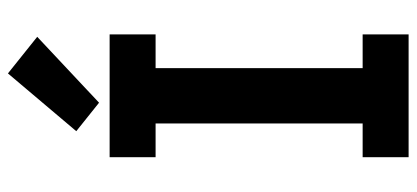

<svg xmlns="http://www.w3.org/2000/svg" viewBox="-296 -728 1025 472"><g transform="rotate(-90 216.0 -492.5)"><path d="M65 0H367V-113H284V-622H367V-735H65V-622H148V-113H65ZM199 -761 361 -913 271 -985 129 -817Z"/></g></svg>

Font: Iosevka Sparkle Extrabold
Style: Regular
Weight: 800
Designer: Belleve Invis
Foundry: Belleve Invis
Version: Version 4.5.0; ttfautohint (v1.8.3)